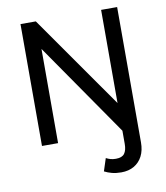

<svg xmlns="http://www.w3.org/2000/svg" viewBox="-98 -781 940 1086"><g transform="rotate(-10 372.0 -237.5)"><path d="M566 7 186.5 -541V0H94V-700H182L566 -152ZM510.5 225Q480.5 225 457 218.8Q433.5 212.5 414 202.5L437.5 130Q450 136.5 462.8 140.2Q475.5 144 494 144Q529 144 543 125Q557 106 557 70V-700H649V77Q649 123 632 156Q615 189 584 207Q553 225 510.5 225Z"/></g></svg>

Font: Geologica Roman Light
Style: Regular
Weight: 300
Designer: Sindre Bremnes, Frode Helland
Foundry: Monokrom Skriftforlag AS
Version: Version 1.010;gftools[0.9.28]